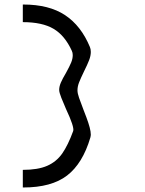

<svg xmlns="http://www.w3.org/2000/svg" viewBox="-20 -760 640 850"><path d="M81 -740H83Q197 -740 268 -693Q339 -646 378 -552Q382 -543 382 -530Q382 -513 374.5 -493.5Q367 -474 352 -444Q337 -413 330 -395Q323 -377 323 -360Q323 -347 330 -327Q337 -307 350 -273Q353 -266 362.5 -240.5Q372 -215 377 -196Q382 -177 382 -164Q382 -159 380 -151Q346 -36 277 17Q208 70 83 70H81V-8Q148 -8 189 -26Q230 -44 255.5 -80.5Q281 -117 304 -180Q310 -197 272 -278Q261 -303 251.5 -327Q242 -351 242 -362Q242 -377 249.5 -394.5Q257 -412 272 -437Q288 -466 295 -483Q302 -500 302 -516Q302 -527 298 -535Q267 -603 217 -632.5Q167 -662 81 -662Z"/></svg>

Font: lipipragatuchhi
Style: Regular
Weight: 400
Designer: Abhinash Majhi
Version: Version 1.000